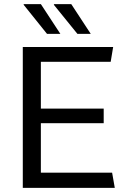

<svg xmlns="http://www.w3.org/2000/svg" viewBox="-20 -915 640 935"><path d="M91 0V-686H531L519 -614H179V-386H485V-315H179V-74H526L539 0ZM357 -750 242 -892 244 -895H327L422 -750ZM209 -750 95 -892 96 -895H179L274 -750Z"/></svg>

Font: Chivo Mono Light
Style: Regular
Weight: 300
Monospace: yes
Designer: Hector Gatti
Foundry: Omnibus-Type
Version: Version 1.008